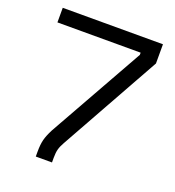

<svg xmlns="http://www.w3.org/2000/svg" viewBox="-128 -801 821 902"><g transform="rotate(20 282.0 -350.0)"><path d="M152 0V-25Q152 -60 158 -84Q164 -108 181 -141L448 -616V-627H32V-700H533V-604L254 -104Q242 -83 237.5 -66Q233 -49 233 -23V0Z"/></g></svg>

Font: Space Grotesk Light
Style: Regular
Weight: 400
Version: Version 2.000